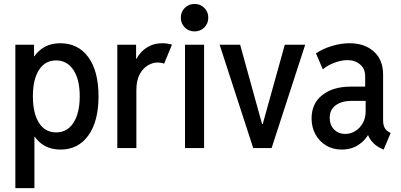

<svg xmlns="http://www.w3.org/2000/svg" viewBox="-20 -758 2053 983"><path d="M58.6 205.1V-528.8H154.3V-470.2H167L145.5 -403.3V-126.5L172.4 -58.1H156.2V205.1ZM289.6 7.8Q200.2 7.8 152.8 -65.2Q105.5 -138.2 105.5 -265.6Q105.5 -392.1 152.3 -464.4Q199.2 -536.6 288.6 -536.6Q380.4 -536.6 432.4 -465.1Q484.4 -393.6 484.4 -265.1Q484.4 -136.7 432.4 -64.5Q380.4 7.8 289.6 7.8ZM267.6 -80.1Q324.2 -80.1 356.2 -129.6Q388.2 -179.2 388.2 -265.1Q388.2 -351.6 355.7 -400.1Q323.2 -448.7 267.1 -448.7Q210.9 -448.7 179.7 -400.1Q148.4 -351.6 148.4 -265.6Q148.4 -177.7 179.7 -128.9Q210.9 -80.1 267.6 -80.1Z M580.6 0V-528.8H676.8V-457.5H690.9L664.6 -424.3Q674.3 -454.6 694.1 -480.2Q713.9 -505.9 743.2 -521.2Q772.5 -536.6 811.5 -536.6Q825.7 -536.6 840.6 -534.2Q855.5 -531.7 860.4 -529.3L820.3 -432.1Q816.4 -434.1 806.4 -436Q796.4 -438 785.6 -438Q762.7 -438 737.5 -423.6Q712.4 -409.2 695.3 -377.9Q678.2 -346.7 678.2 -296.4V0Z M927.2 0V-528.8H1024.9V0ZM976.1 -597.2Q946.3 -597.2 926 -617.4Q905.8 -637.7 905.8 -667.5Q905.8 -697.3 926 -717.5Q946.3 -737.8 976.1 -737.8Q1005.9 -737.8 1026.1 -717.5Q1046.4 -697.3 1046.4 -667.5Q1046.4 -637.7 1026.1 -617.4Q1005.9 -597.2 976.1 -597.2Z M1276.4 0 1104.5 -528.8H1209.5L1287.1 -248L1321.8 -123H1325.2L1359.9 -248L1438 -528.8H1542.5L1370.6 0Z M1729.5 7.8Q1684.1 7.8 1649.2 -13.4Q1614.3 -34.7 1594.7 -70.8Q1575.2 -106.9 1575.2 -151.4Q1575.2 -228.5 1630.4 -271.5Q1685.5 -314.5 1774.9 -314.5H1866.2V-241.7H1781.7Q1729.5 -241.7 1698.7 -219Q1668 -196.3 1668 -155.3Q1668 -118.2 1690.4 -95.2Q1712.9 -72.3 1747.6 -72.3Q1774.9 -72.3 1798.8 -86.9Q1822.8 -101.6 1837.4 -127.7Q1852.1 -153.8 1852.1 -189V-250L1849.6 -276.9V-367.2Q1849.6 -405.8 1823.7 -428Q1797.9 -450.2 1759.3 -450.2Q1727.5 -450.2 1691.9 -436.8Q1656.2 -423.3 1632.8 -402.8L1597.7 -484.9Q1631.3 -507.8 1678.2 -522.2Q1725.1 -536.6 1769.5 -536.6Q1847.2 -536.6 1894.3 -493.9Q1941.4 -451.2 1941.4 -377V-142.6Q1941.4 -118.7 1949.2 -104.2Q1957 -89.8 1971.2 -82L1980 -77.1L1944.3 7.8L1931.2 2Q1900.4 -12.2 1881.3 -37.1Q1862.3 -62 1860.4 -84L1879.9 -65.9H1842.3L1872.6 -83Q1854.5 -42.5 1816.9 -17.3Q1779.3 7.8 1729.5 7.8Z"/></svg>

Font: Reddit Sans Condensed Medium
Style: Regular
Weight: 500
Designer: Stephen Hutchings
Foundry: Reddit
Version: Version 1.014